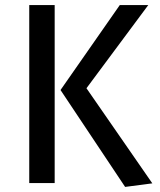

<svg xmlns="http://www.w3.org/2000/svg" viewBox="-20 -720 630 755"><path d="M95 -700H195V0H95ZM451 -700 218 -366 472 15 579 1 320 -373 563 -700Z"/></svg>

Font: Voces
Style: Regular
Weight: 400
Designer: Ana Paula Megda, Pablo Ugerman
Foundry: Ana Paula Megda, Pablo Ugerman
Version: Version 1.100